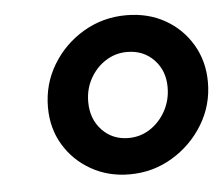

<svg xmlns="http://www.w3.org/2000/svg" viewBox="-38 -753 574 492"><g transform="rotate(-5 248.5 -506.5)"><path d="M277 -303Q222 -303 178 -328Q134 -353 108.5 -395.5Q83 -438 83 -492Q83 -552 113 -601.5Q143 -651 193 -680.5Q243 -710 303 -710Q359 -710 402.5 -685.5Q446 -661 471.5 -618Q497 -575 497 -521Q497 -462 467 -412.5Q437 -363 387 -333Q337 -303 277 -303ZM282 -396Q313 -396 338 -412.5Q363 -429 378 -456.5Q393 -484 393 -517Q393 -560 366 -588Q339 -616 297 -616Q267 -616 242 -600Q217 -584 202 -557Q187 -530 187 -497Q187 -453 214 -424.5Q241 -396 282 -396Z"/></g></svg>

Font: Red Hat Display
Style: Bold Italic
Weight: 700
Italic angle: -12°
Designer: Pentagram, MCKL
Foundry: Pentagram, MCKL
Version: Version 1.023; ttfautohint (v1.8.3)